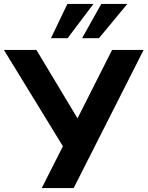

<svg xmlns="http://www.w3.org/2000/svg" viewBox="-40 -960 753 980"><path d="M173 0 294 -239 293 -194 -20 -705H146L367 -337H346L532 -705H693L336 0ZM220 -765 304 -940H437L305 -765ZM379 -765 477 -940H610L465 -765Z"/></svg>

Font: Nunito Sans 11pt ExtraBold
Style: Regular
Weight: 800
Version: Version 3.101;gftools[0.9.27]